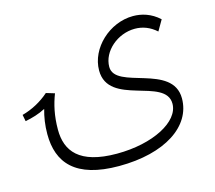

<svg xmlns="http://www.w3.org/2000/svg" viewBox="-97 -663 978 875"><g transform="rotate(-15 391.5 -225.0)"><path d="M435 -351C435 -424 510 -489 592 -489C629 -489 663 -476 693 -449L722 -499C683 -535 639 -547 599 -547C488 -547 386 -452 386 -347C386 -178 670 -240 670 -115C670 -30 538 40 367 40C189 40 135 -35 135 -135C135 -201 147 -252 165 -299L125 -311C88 -278 42 -254 -3 -242L3 -211C35 -217 69 -227 99 -243C89 -208 83 -170 83 -128C83 7 156 97 362 97C580 97 718 4 718 -127C718 -292 435 -242 435 -351Z"/></g></svg>

Font: FiraGO Light
Style: Regular
Weight: 300
Designer: bBox Type
Foundry: bBox Type GmbH
Version: Version 1.001;PS 001.001;hotconv 1.0.88;makeotf.lib2.5.64775